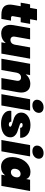

<svg xmlns="http://www.w3.org/2000/svg" viewBox="1428 -2298 876 3773"><g transform="rotate(90 1866.5 -411.0)"><path d="M76 -231 102 -379H32L65 -564H135L159 -700H381L357 -564H449L416 -379H324L297 -227Q291 -189 332 -189H385L351 0H267Q35 0 76 -231Z M1133 -564 1033 0H811L826 -85Q752 4 638 4Q541 4 497.5 -61.5Q454 -127 474 -237L532 -564H753L700 -265Q693 -225 710.5 -201.5Q728 -178 764 -178Q801 -178 825.5 -201Q850 -224 858 -264L911 -564Z M1513 0 1566 -299Q1573 -339 1555.5 -362.5Q1538 -386 1502 -386Q1465 -386 1440.5 -363Q1416 -340 1408 -300L1355 0H1133L1233 -564H1455L1440 -479Q1514 -568 1628 -568Q1725 -568 1768.5 -502.5Q1812 -437 1792 -327L1734 0Z M1830 0 1930 -564H2152L2052 0ZM2050 -609Q1992 -609 1962.5 -640Q1933 -671 1941 -718Q1949 -766 1989.5 -797.5Q2030 -829 2088 -829Q2145 -829 2174.5 -797.5Q2204 -766 2196 -718Q2188 -671 2147.5 -640Q2107 -609 2050 -609Z M2678 -177Q2678 -90 2603.5 -41.5Q2529 7 2410 7Q2287 7 2215 -49.5Q2143 -106 2158 -195H2371Q2370 -170 2385.5 -158Q2401 -146 2428 -146Q2445 -146 2457.5 -154Q2470 -162 2470 -173Q2470 -190 2441.5 -202Q2413 -214 2372 -224.5Q2331 -235 2290 -251.5Q2249 -268 2220.5 -303.5Q2192 -339 2192 -391Q2192 -468 2259.5 -519.5Q2327 -571 2437 -571Q2557 -571 2624 -513.5Q2691 -456 2688 -369H2491Q2491 -417 2436 -417Q2396 -417 2396 -391Q2396 -375 2425 -362.5Q2454 -350 2495.5 -338.5Q2537 -327 2578.5 -310Q2620 -293 2649 -259Q2678 -225 2678 -177Z M2731 0 2831 -564H3053L2953 0ZM2951 -609Q2893 -609 2863.5 -640Q2834 -671 2842 -718Q2850 -766 2890.5 -797.5Q2931 -829 2989 -829Q3046 -829 3075.5 -797.5Q3105 -766 3097 -718Q3089 -671 3048.5 -640Q3008 -609 2951 -609Z M3357 -571Q3468 -571 3498 -487L3512 -564H3733L3633 0H3412L3426 -77Q3367 7 3255 7Q3154 7 3102 -71Q3050 -149 3073 -282Q3096 -415 3176 -493Q3256 -571 3357 -571ZM3426.5 -212Q3454 -237 3462 -282Q3470 -327 3451.5 -352Q3433 -377 3397 -377Q3361 -377 3333.5 -352Q3306 -327 3298 -282Q3290 -237 3308.5 -212Q3327 -187 3363 -187Q3399 -187 3426.5 -212Z"/></g></svg>

Font: Poppins Black
Style: Italic
Weight: 900
Italic angle: -10°
Designer: Ninad Kale (Devanagari), Jonny Pinhorn (Latin)
Foundry: Indian Type Foundry
Version: Version 3.200;PS 1.000;hotconv 16.6.54;makeotf.lib2.5.65590